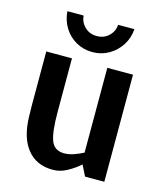

<svg xmlns="http://www.w3.org/2000/svg" viewBox="-107 -779 728 866"><g transform="rotate(15 256.5 -346.0)"><path d="M220 8Q144 8 101 -45.5Q58 -99 56 -198L55 -250V-500H175V-250Q175 -155 190.5 -116Q206 -77 251 -77Q273 -77 296 -85Q319 -93 340 -104V-500H460V0H370L345 -50Q319 -27 287 -9.5Q255 8 221 8Q220 8 220 8ZM176 -700Q178 -669 200.5 -647.5Q223 -626 256 -626Q290 -626 312.5 -647.5Q335 -669 337 -700H413Q410 -658 388.5 -624.5Q367 -591 332.5 -571Q298 -551 256 -551Q214 -551 179.5 -570.5Q145 -590 124 -624Q103 -658 100 -700Z"/></g></svg>

Font: Epunda Sans SemiBold
Style: Regular
Weight: 600
Designer: Simon Atzbach
Foundry: typofactur
Version: Version 2.204; ttfautohint (v1.8.4.7-5d5b)